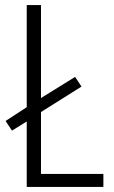

<svg xmlns="http://www.w3.org/2000/svg" viewBox="-20 -734 447 754"><path d="M85 0V-257L27 -221L2 -259L85 -313V-714H141V-349L275 -432L300 -394L141 -294V-51H386V0Z"/></svg>

Font: Noto Sans Condensed Light
Style: Regular
Weight: 300
Width: 3
Designer: Monotype Design Team
Foundry: Monotype Imaging Inc.
Version: Version 2.013; ttfautohint (v1.8.4.7-5d5b)